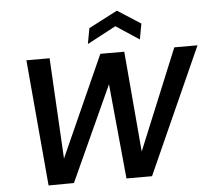

<svg xmlns="http://www.w3.org/2000/svg" viewBox="-60 -996 1176 1063"><g transform="rotate(-5 528.0 -464.5)"><path d="M167 1 105 -700H234L265 -140L516 -700H649L697 -141L927 -700H1056L742 0H600L549 -528L308 0ZM452 -760 468 -847 628 -930 757 -847 741 -760 612 -845Z"/></g></svg>

Font: DM Sans 24pt SemiBold
Style: Italic
Weight: 600
Italic angle: -10°
Designer: Colophon Foundry, Jonny Pinhorn
Foundry: Colophon Foundry
Version: Version 4.004;gftools[0.9.30]